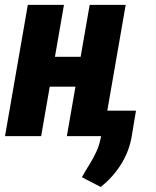

<svg xmlns="http://www.w3.org/2000/svg" viewBox="-28 -548 628 773"><path d="M347.2 -319.3 325.7 -199.2H121.6L142.6 -319.3ZM229.5 -528.3 137.7 0H-7.8L84 -528.3ZM478 -528.3 386.2 0H241.2L333 -528.3ZM519.5 -102.5 502.9 -2.9Q493.2 59.1 460 112.5Q426.8 166 377.4 204.6L301.8 165.5Q316.4 139.2 332 114.3Q347.7 89.4 359.9 63Q372.1 36.6 377.9 5.9L397 -102.5Z"/></svg>

Font: Roboto Condensed ExtraBold
Style: Italic
Weight: 800
Italic angle: -12°
Designer: Christian Robertson
Foundry: Google
Version: Version 3.008; 2023